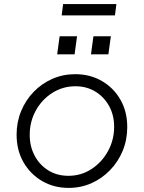

<svg xmlns="http://www.w3.org/2000/svg" viewBox="-20 -905 701 937"><path d="M315 12Q243 12 185.5 -21.5Q128 -55 94.5 -113.5Q61 -172 61 -248Q61 -309 83 -362.5Q105 -416 144 -456.5Q183 -497 235 -520Q287 -543 347 -543Q420 -543 477.5 -509.5Q535 -476 568 -418Q601 -360 601 -285Q601 -223 579 -169.5Q557 -116 517.5 -75Q478 -34 426.5 -11Q375 12 315 12ZM314 -47Q376 -47 426.5 -80Q477 -113 507 -167.5Q537 -222 537 -286Q537 -343 512.5 -387.5Q488 -432 445.5 -458Q403 -484 348 -484Q286 -484 235 -451.5Q184 -419 154.5 -365Q125 -311 125 -247Q125 -190 149.5 -144.5Q174 -99 216.5 -73Q259 -47 314 -47ZM281 -830 288 -885H548L541 -830ZM259 -640 271 -728H356L344 -640ZM424 -640 436 -728H521L509 -640Z"/></svg>

Font: Plus Jakarta Sans Light
Style: Italic
Weight: 300
Italic angle: -8°
Designer: Gumpita Rahayu
Foundry: Tokotype
Version: Version 2.071; ttfautohint (v1.8.4.7-5d5b);gftools[0.9.29]